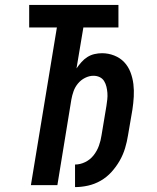

<svg xmlns="http://www.w3.org/2000/svg" viewBox="-20 -755 640 783"><path d="M286 8V-84Q307 -84 327.5 -94Q348 -104 362 -122Q376 -140 383.5 -161Q391 -182 394 -203Q399 -233 404 -263Q409 -293 414 -323Q416 -336 417.5 -349.5Q419 -363 418 -376Q417 -389 414 -401.5Q411 -414 404.5 -424.5Q398 -435 386.5 -440.5Q375 -446 361 -446Q344 -446 327 -437.5Q310 -429 298 -414.5Q286 -400 280 -383Q274 -366 271 -349L214 0H106L212 -643H99V-735H463V-643H320L292 -476Q301 -489 312 -501.5Q323 -514 336.5 -522.5Q350 -531 365.5 -534.5Q381 -538 396 -538Q422 -538 446 -528.5Q470 -519 486.5 -501.5Q503 -484 512 -460.5Q521 -437 524 -412Q527 -387 525.5 -360.5Q524 -334 520 -308L502 -203Q498 -177 490 -150.5Q482 -124 468 -99.5Q454 -75 434.5 -53.5Q415 -32 390.5 -18Q366 -4 339 2Q312 8 286 8Z"/></svg>

Font: Iosevka Curly SmBdEx
Style: Italic
Weight: 600
Width: 7
Italic angle: -9°
Monospace: yes
Designer: Belleve Invis
Foundry: Belleve Invis
Version: Version 11.1.0; ttfautohint (v1.8.3)